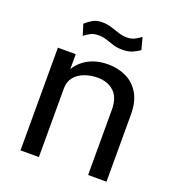

<svg xmlns="http://www.w3.org/2000/svg" viewBox="-128 -805 834 908"><g transform="rotate(20 288.5 -351.0)"><path d="M76.2 0V-517H166V-441.9Q178.7 -463.6 200.8 -482.4Q222.9 -501.2 254.8 -512.8Q286.7 -524.2 327.9 -524.2Q377 -524.2 418.2 -504.8Q459.5 -485.3 484.2 -444.2Q509 -403.1 509 -338.1V0H416.4V-329Q416.4 -389.6 384.8 -418.8Q353.1 -448.1 302.2 -448.1Q267.6 -448.1 236.9 -436.8Q206.2 -425.6 187.5 -402.9Q168.7 -380.1 168.7 -345.4V0ZM451.3 -641Q438.2 -631.4 417.3 -621.7Q396.4 -612 364.9 -612Q338.2 -612 318.1 -618.5Q298 -625 279.2 -631.4Q260.5 -637.9 237.7 -637.9Q213.2 -637.9 198.1 -629.6Q183.1 -621.4 167.5 -609.7L150.3 -664.4Q166.8 -679.8 185.9 -690.8Q204.9 -701.8 233.4 -701.8Q258.1 -701.8 279.8 -694.9Q301.5 -687.9 322.3 -680.9Q343.2 -673.9 365.2 -673.9Q387.8 -673.9 404.1 -682.3Q420.4 -690.7 435.2 -701.8Z"/></g></svg>

Font: Public Sans Thin
Style: Regular
Weight: 100
Designer: The Public Sans project authors (U.S. Web Design System). Libre Franklin designed by Pablo Impallari and Rodrigo Fuenzal
Version: Version 1.008